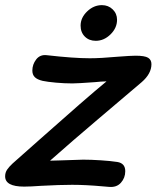

<svg xmlns="http://www.w3.org/2000/svg" viewBox="-21 -724 610 748"><path d="M379 2Q313 -4 260 -4Q212 -4 138 0Q98 3 73 3Q-1 3 -1 -37Q-1 -52 7 -63.5Q15 -75 28 -87L134 -181Q315 -342 394 -407Q383 -407 371.5 -406Q360 -405 349 -404Q281 -399 261 -399Q230 -399 197 -402Q164 -405 145 -409Q124 -414 114.5 -423.5Q105 -433 105 -449Q105 -473 120 -492.5Q135 -512 161 -509Q266 -497 329 -497Q371 -497 437 -503Q489 -507 507 -507Q543 -507 556 -499Q569 -491 569 -474Q569 -437 531 -404L359 -258Q261 -175 174 -98L210 -99Q294 -102 303 -102Q333 -102 371.5 -99.5Q410 -97 436 -93Q467 -88 467 -57Q467 -31 450 -12Q433 7 403 4ZM293 -624Q293 -655 318.5 -679.5Q344 -704 376 -704Q401 -704 418 -687.5Q435 -671 435 -647Q435 -615 409.5 -590Q384 -565 352 -565Q326 -565 309.5 -581.5Q293 -598 293 -624Z"/></svg>

Font: Mali SemiBold
Style: Italic
Weight: 600
Italic angle: -10°
Version: Version 1.000; ttfautohint (v1.6)